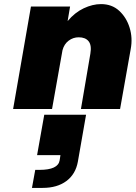

<svg xmlns="http://www.w3.org/2000/svg" viewBox="-20 -532 662 937"><path d="M421 -270Q428 -311 412.5 -330.5Q397 -350 364 -350Q337 -350 315 -333.5Q293 -317 285 -287L234 0H44L131 -500H322L310 -429Q345 -471 388.5 -491.5Q432 -512 473 -512Q526 -512 561.5 -479.5Q597 -447 612.5 -397Q628 -347 618 -293L566 0H375ZM196 28H400L360 257Q349 318 304 351.5Q259 385 188 385H136L152 297H173Q263 297 271 251L275 225H161Z"/></svg>

Font: Overused Grotesk Black
Style: Italic
Weight: 900
Italic angle: -10°
Version: Version 0.003